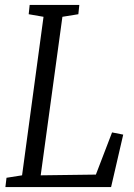

<svg xmlns="http://www.w3.org/2000/svg" viewBox="-20 -763 545 783"><path d="M2 0 6.5 -38 70 -48 157.5 -694.5 97 -705 101 -743H303.5L299.5 -705L234.5 -694.5L146 -48L371 -51L437 -223L482.5 -214L433 0Z"/></svg>

Font: Merriweather 24pt SemiCondensed Light
Style: Italic
Weight: 300
Width: 4
Italic angle: -7.8°
Designer: Eben Sorkin
Foundry: Eben Sorkin
Version: Version 2.101